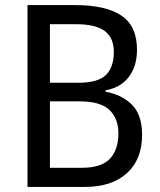

<svg xmlns="http://www.w3.org/2000/svg" viewBox="-20 -734 627 754"><path d="M275 -714Q395 -714 456.5 -673Q518 -632 518 -539Q518 -474 486 -432Q454 -390 394 -379V-374Q459 -362 498.5 -322.5Q538 -283 538 -204Q538 -108 478.5 -54Q419 0 314 0H88V-714ZM287 -409Q365 -409 396 -439.5Q427 -470 427 -530Q427 -586 391 -612.5Q355 -639 278 -639H176V-409ZM176 -336V-75H300Q379 -75 412 -111Q445 -147 445 -210Q445 -268 410 -302Q375 -336 292 -336Z"/></svg>

Font: Noto Sans Khmer SemiCondensed
Style: Regular
Weight: 400
Width: 4
Designer: Danh Hong and the Monotype Design Team
Foundry: Monotype Imaging Inc.
Version: Version 2.004; ttfautohint (v1.8.4.7-5d5b)